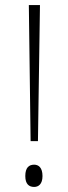

<svg xmlns="http://www.w3.org/2000/svg" viewBox="-20 -734 268 759"><path d="M101 -176H130L138 -714H94ZM115 5C132 5 148 -6 148 -38C148 -72 132 -83 115 -83C95 -83 80 -72 80 -38C80 -6 95 5 115 5Z"/></svg>

Font: Noto Serif Thai ExtraCondensed ExtraLight
Style: Regular
Weight: 200
Width: 2
Designer: Monotype Design Team
Foundry: Monotype Imaging Inc.
Version: Version 2.002